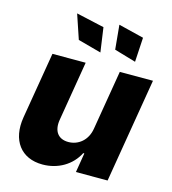

<svg xmlns="http://www.w3.org/2000/svg" viewBox="-115 -868 866 969"><g transform="rotate(15 318.0 -384.0)"><path d="M332.4 -614.7 314.3 -742.2 168 -774.9 210.9 -647.7ZM513.5 -614.7 521 -742.2 388.8 -774.9 400.9 -647.7ZM400.6 -235.4C390.6 -171.9 344.1 -136.4 292.6 -136.4C239.3 -136.4 212.7 -172.6 221.9 -231.9L274.1 -545.5H100.5L42.3 -197.8C22 -74.6 83.5 7.1 195.7 7.1C277.3 7.1 346.6 -34.8 380.3 -101.6H386L369.3 0H534.8L625.7 -545.5H452.4Z"/></g></svg>

Font: TID UI Extra Bold
Style: Italic
Weight: 800
Italic angle: -9.39999°
Designer: The TID Project Authors
Foundry: Bakken & Bæck
Version: Version 1.001;hotconv 1.0.109;makeotfexe 2.5.65596